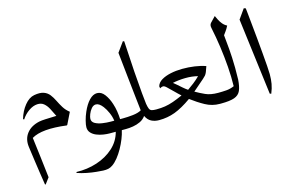

<svg xmlns="http://www.w3.org/2000/svg" viewBox="-116 -1012 2470 1593"><g transform="rotate(-15 1119.5 -215.5)"><path d="M97 271Q89 220 81 167.5Q73 115 66.5 67.5Q60 20 55 -15Q50 -50 48 -66Q39 -134 76 -182Q113 -230 186 -246Q206 -250 239 -251.5Q272 -253 335 -255Q318 -291 301.5 -322.5Q285 -354 262.5 -372.5Q240 -391 206 -389Q170 -387 132.5 -361Q95 -335 69 -295L61 -301Q80 -366 118.5 -413.5Q157 -461 202 -469Q253 -478 284 -467Q315 -456 334 -431.5Q353 -407 368 -376Q383 -345 402 -314Q421 -283 452 -259L403 -159L398 -156Q188 -183 99 -129Q110 -47 120.5 45Q131 137 141 220L103 271Z M865 -92Q886 -92 895.5 -79Q905 -66 905 -46Q905 -27 895.5 -13.5Q886 0 865 0H829Q822 33 806.5 72Q791 111 770 148.5Q749 186 724.5 216.5Q700 247 675 264Q656 277 637 281Q618 285 593 284Q574 283 536.5 279.5Q499 276 455.5 267.5Q412 259 375 246V238Q468 241 552.5 213.5Q637 186 697 131.5Q757 77 777 0H723Q701 0 671.5 -4.5Q642 -9 614.5 -20Q587 -31 569 -50.5Q551 -70 551 -99Q551 -119 560 -154.5Q569 -190 584 -224Q609 -282 641.5 -316Q674 -350 709 -350Q746 -350 773 -314Q800 -278 816 -228Q827 -195 832.5 -159Q838 -123 839 -92ZM758 -92H789Q784 -128 768.5 -163Q753 -198 734 -223Q704 -262 676 -262Q654 -262 637 -242Q620 -222 610.5 -197Q601 -172 601 -157Q601 -131 626 -117Q651 -103 687.5 -97.5Q724 -92 758 -92Z M1150 0Q1113 0 1084 -15Q1055 -30 1038 -66Q1019 -39 989.5 -25Q960 -11 927 -5.5Q894 0 864 0Q830 0 812.5 -14.5Q795 -29 795 -46Q795 -63 812.5 -77.5Q830 -92 864 -92Q904 -92 949.5 -97Q995 -102 1023 -118Q1023 -123 1022 -128Q1018 -165 1009.5 -240Q1001 -315 990.5 -415Q980 -515 968 -627L1028 -710L1039 -707Q1047 -558 1055 -442Q1063 -326 1070 -253.5Q1077 -181 1080 -159Q1085 -129 1091.5 -114.5Q1098 -100 1112 -96Q1126 -92 1150 -92Q1170 -92 1180.5 -78Q1191 -64 1191 -47Q1191 -29 1180.5 -14.5Q1170 0 1150 0Z M1682 -92Q1702 -92 1712.5 -77.5Q1723 -63 1722 -45Q1722 -29 1712 -14.5Q1702 0 1682 0H1672Q1606 0 1548.5 -31.5Q1491 -63 1434 -106Q1352 -48 1287.5 -24Q1223 0 1151 0Q1116 0 1098 -15Q1080 -30 1080 -47Q1080 -64 1098 -78Q1116 -92 1151 -92Q1192 -92 1226.5 -97.5Q1261 -103 1298 -116Q1335 -129 1382 -150Q1359 -170 1332.5 -197Q1306 -224 1281 -247Q1264 -263 1252 -262.5Q1240 -262 1226 -253L1223 -271Q1232 -302 1264.5 -321.5Q1297 -341 1343.5 -351Q1390 -361 1443.5 -361.5Q1497 -362 1549.5 -354.5Q1602 -347 1644 -332Q1634 -301 1627 -284.5Q1620 -268 1612 -258.5Q1604 -249 1589 -236L1493 -153Q1531 -131 1574 -111.5Q1617 -92 1682 -92ZM1340 -269Q1349 -263 1367.5 -246.5Q1386 -230 1407.5 -211.5Q1429 -193 1447 -181Q1473 -199 1500.5 -220Q1528 -241 1556 -269Q1506 -282 1448 -281Q1390 -280 1340 -269Z M1898 -612Q1885 -586 1873 -570Q1861 -554 1852 -541Q1852 -530 1858 -479Q1864 -428 1868.5 -345Q1873 -262 1870 -155Q1866 -96 1851 -62Q1836 -28 1797 -14Q1758 0 1681 0Q1647 0 1629.5 -14.5Q1612 -29 1612 -47Q1612 -64 1629.5 -78Q1647 -92 1681 -92Q1716 -92 1751 -94.5Q1786 -97 1820 -112Q1822 -191 1815.5 -279Q1809 -367 1796.5 -455.5Q1784 -544 1767 -624Q1760 -652 1774 -668Q1788 -684 1819 -715Q1825 -702 1835 -681.5Q1845 -661 1860.5 -642Q1876 -623 1898 -612Z M2084 -710Q2086 -690 2089.5 -659Q2093 -628 2097 -583Q2104 -516 2110.5 -446Q2117 -376 2122.5 -313Q2128 -250 2131.5 -202Q2135 -154 2135 -131Q2135 -86 2128.5 -49Q2122 -12 2105 29L2093 25L2010 -633L2068 -715Z"/></g></svg>

Font: Bona Nova
Style: Regular
Weight: 400
Designer: Mateusz Machalski
Foundry: Capitalics
Version: Version 4.001; ttfautohint (v1.8.3)